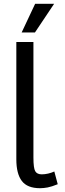

<svg xmlns="http://www.w3.org/2000/svg" viewBox="-20 -971 340 1011"><path d="M284 -1Q252 12 231 16Q210 20 191 20Q124 20 95 -18Q66 -56 66 -132V-750H156V-141Q156 -86 165.5 -69.5Q175 -53 200 -53Q216 -53 233.5 -57Q251 -61 266 -68ZM165 -951H265L164 -800H94Z"/></svg>

Font: Moderustic
Style: Regular
Weight: 400
Designer: Tural Alisoy
Foundry: TAFT Foundry
Version: Version 2.120